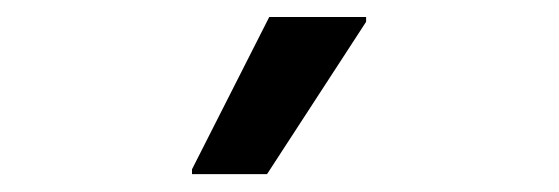

<svg xmlns="http://www.w3.org/2000/svg" viewBox="-20 -826 640 220"><path d="M200 -626.5V-632L288.5 -806.5H399.5V-801L286 -626.5Z"/></svg>

Font: Google Sans Code
Style: Regular
Weight: 400
Monospace: yes
Designer: Google Sans Code Authors
Foundry: Google LLC
Version: Version 6.000